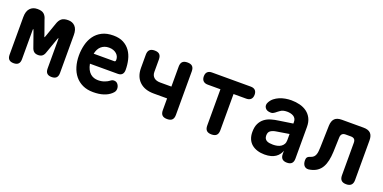

<svg xmlns="http://www.w3.org/2000/svg" viewBox="-15 -1184 3629 1818"><g transform="rotate(20 1800.0 -275.0)"><path d="M554 -53Q554 -21 538.5 -5.5Q523 10 491.5 10Q460 10 444.5 -5.5Q429 -21 429 -53V-344Q429 -358 427 -358H426Q424 -358 419 -344L366 -194Q358 -168 342.5 -155Q327 -142 300 -142Q273 -142 257.5 -155Q242 -168 234 -194L181 -344Q176 -357 174 -358H173Q171 -357 171 -344V-53Q171 -21 155.5 -5.5Q140 10 108.5 10Q77 10 61.5 -5.5Q46 -21 46 -53V-432Q46 -491 73.5 -520.5Q101 -550 147 -550Q170 -550 186 -545.5Q202 -541 213 -531.5Q224 -522 231.5 -508.5Q239 -495 244 -476L290 -347Q298 -320 300 -320.5Q302 -321 311 -347L356 -476Q368 -513 390 -531.5Q412 -550 457 -550Q501 -550 527.5 -521.5Q554 -493 554 -436Z M1060 -161Q1085 -161 1099.5 -141.5Q1114 -122 1114 -97Q1114 -83 1108 -71Q1102 -59 1085 -44Q1070 -31 1052 -21Q1034 -11 1012 -4Q990 3 964.5 6.5Q939 10 909 10Q848 10 802.5 -11.5Q757 -33 726.5 -70.5Q696 -108 680.5 -159.5Q665 -211 665 -271Q665 -326 678 -378.5Q691 -431 720 -471.5Q749 -512 795.5 -536Q842 -560 909 -560Q970 -560 1011.5 -538Q1053 -516 1079 -479Q1105 -442 1116.5 -393.5Q1128 -345 1128 -293Q1128 -264 1113.5 -248.5Q1099 -233 1071 -233H790Q796 -200 808 -177Q820 -154 836.5 -139.5Q853 -125 873 -118.5Q893 -112 915 -112Q951 -112 980.5 -123.5Q1010 -135 1023 -146Q1033 -154 1041.5 -157.5Q1050 -161 1060 -161ZM791 -334H999Q1005 -334 1008.5 -338Q1012 -342 1012 -354Q1012 -370 1005.5 -385Q999 -400 985.5 -412Q972 -424 953 -431Q934 -438 909 -438Q884 -438 864.5 -430.5Q845 -423 830 -409.5Q815 -396 805.5 -377Q796 -358 791 -334Z M1655 10Q1621 10 1605 -6Q1589 -22 1589 -56V-174H1454Q1362 -174 1310 -223.5Q1258 -273 1258 -361V-494Q1258 -528 1274.5 -544Q1291 -560 1324 -560Q1358 -560 1374 -544Q1390 -528 1390 -494V-368Q1390 -333 1412.5 -313Q1435 -293 1476 -293H1589V-494Q1589 -528 1605 -544Q1621 -560 1655 -560Q1689 -560 1705 -544Q1721 -528 1721 -494V-56Q1721 -22 1705 -6Q1689 10 1655 10Z M2034 -428H1906Q1876 -428 1860 -444Q1844 -460 1844 -490Q1844 -519 1859.5 -534.5Q1875 -550 1905 -550H2295Q2325 -550 2340.5 -534.5Q2356 -519 2356 -490Q2356 -460 2340 -444Q2324 -428 2294 -428H2166V-63Q2166 -29 2150 -13Q2134 3 2100 3Q2066 3 2050 -13Q2034 -29 2034 -63Z M2794 -359V-376Q2794 -394 2786.5 -407.5Q2779 -421 2766 -429Q2753 -437 2736 -441Q2719 -445 2701 -445Q2680 -445 2662.5 -440.5Q2645 -436 2633 -426Q2622 -419 2613 -411.5Q2604 -404 2595.5 -397.5Q2587 -391 2578 -387Q2569 -383 2557 -383Q2515 -383 2498.5 -408.5Q2482 -434 2499 -465Q2513 -491 2535 -508.5Q2557 -526 2584 -537.5Q2611 -549 2641.5 -554.5Q2672 -560 2702 -560Q2748 -560 2788.5 -549.5Q2829 -539 2859.5 -516.5Q2890 -494 2908 -458.5Q2926 -423 2926 -372V-54Q2926 -22 2910.5 -6Q2895 10 2862.5 10Q2830 10 2814 -6Q2798 -22 2798 -55V-87Q2792 -68 2779 -50Q2766 -32 2746.5 -18.5Q2727 -5 2699.5 2.5Q2672 10 2636 10Q2597 10 2563.5 -0.5Q2530 -11 2506 -31Q2482 -51 2469 -81.5Q2456 -112 2456 -152Q2456 -203 2472.5 -236.5Q2489 -270 2516.5 -291Q2544 -312 2580 -322.5Q2616 -333 2655 -338ZM2794 -254 2671 -234Q2635 -229 2613 -214.5Q2591 -200 2591 -166Q2591 -147 2598 -135Q2605 -123 2617 -116.5Q2629 -110 2645 -107.5Q2661 -105 2680 -105Q2702 -105 2722.5 -109.5Q2743 -114 2759 -124.5Q2775 -135 2784.5 -151.5Q2794 -168 2794 -192Z M3117 -456Q3119 -504 3142 -527Q3165 -550 3213 -550H3432Q3480 -550 3503 -527Q3526 -504 3526 -456V-56Q3526 -23 3509.5 -6.5Q3493 10 3460 10Q3426 10 3410 -6.5Q3394 -23 3394 -56V-384Q3394 -408 3382.5 -419.5Q3371 -431 3347 -431H3295Q3271 -431 3259.5 -419Q3248 -407 3247 -384L3242 -237Q3240 -189 3231.5 -149.5Q3223 -110 3206 -80Q3189 -50 3161 -30.5Q3133 -11 3093 -3Q3057 6 3036.5 -12.5Q3016 -31 3016 -72Q3016 -92 3025.5 -102.5Q3035 -113 3059 -120Q3076 -126 3086 -136.5Q3096 -147 3101.5 -162.5Q3107 -178 3108.5 -197Q3110 -216 3111 -237Z"/></g></svg>

Font: Maple Mono Normal NL
Style: Bold
Weight: 700
Monospace: yes
Designer: subframe7536
Version: Version 7.000